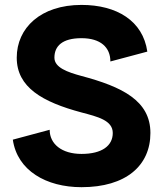

<svg xmlns="http://www.w3.org/2000/svg" viewBox="-20 -756 670 789"><path d="M314.9 -599.1C393.1 -599.1 433.6 -561.5 433.6 -503.4L585.4 -543.9C567.4 -670.4 460 -735.8 314.9 -735.8C147 -735.8 48.8 -641.1 48.8 -519C48.8 -397 154.3 -336.9 314.9 -293.9C380.9 -276.4 443.4 -261.7 443.4 -209.5C443.4 -157.2 399.4 -123.5 314.9 -123.5C233.4 -123.5 184.1 -164.6 184.1 -222.7L32.7 -182.1C50.8 -55.2 169.9 13.2 314.9 13.2C498 13.2 598.1 -75.7 598.1 -209.5C598.1 -342.8 481.4 -399.4 314.9 -443.8C256.8 -459.5 203.6 -478.5 203.6 -519C203.6 -565.9 234.9 -599.1 314.9 -599.1Z"/></svg>

Font: Giphurs ExtraBold
Style: Regular
Weight: 800
Version: Version 1.000